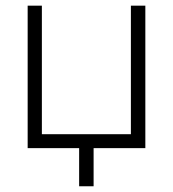

<svg xmlns="http://www.w3.org/2000/svg" viewBox="-20 -520 607 674"><path d="M439.5 -500Q452.1 -500 490.2 -500Q490.2 -375 490.2 0Q444.3 0 308.6 0Q308.6 33.2 308.6 133.8Q295.9 133.8 257.8 133.8Q257.8 100.6 257.8 0Q212.9 0 77.1 0Q77.1 -125 77.1 -500Q89.8 -500 127 -500Q127 -387.7 127 -48.8Q205.1 -48.8 439.5 -48.8Q439.5 -162.1 439.5 -500Z"/></svg>

Font: LeFont
Style: ExtraLight
Weight: 200
Designer: Leryon MEDIA
Version: Version 1.0